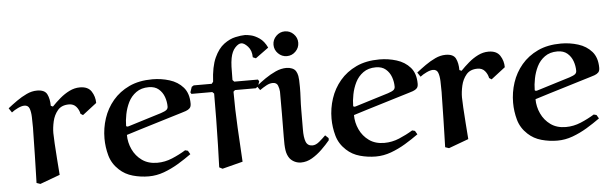

<svg xmlns="http://www.w3.org/2000/svg" viewBox="-53 -845 3241 1018"><g transform="rotate(-5 1567.0 -335.5)"><path d="M231.9 -33.2 126 5.9 106 -1Q106.9 -30.8 107.9 -69.3Q108.9 -107.9 109.9 -147Q110.8 -186 111.3 -219.5Q111.8 -252.9 112.3 -273.4L112.8 -293.9Q112.8 -323.7 111.8 -351.8Q110.8 -379.9 104 -397.5Q97.2 -415 77.1 -415Q63 -415 43 -405.5Q22.9 -396 8.8 -384.8L-6.8 -408.2Q16.1 -426.3 42 -444.6Q67.9 -462.9 95.5 -475.8Q123 -488.8 150.9 -488.8Q191.9 -488.8 204.3 -463.9Q216.8 -439 216.8 -401.9L228 -397Q248 -418 272 -438.5Q295.9 -459 323 -472.4Q350.1 -485.8 378.9 -485.8Q421.9 -485.8 439.9 -458Q458 -430.2 458 -396L382.8 -337.9L370.1 -346.2Q366.2 -367.2 352.1 -384Q337.9 -400.9 313 -400.9Q273.9 -400.9 253.4 -376.5Q232.9 -352.1 225.3 -318.6Q217.8 -285.2 217.8 -256.8Q217.8 -240.7 220 -201.9Q222.2 -163.1 225.6 -117.2Q229 -71.3 231.9 -33.2Z M920.4 -101.1 931.6 -82Q898.4 -58.1 861.1 -35.6Q823.7 -13.2 783.7 1.5Q743.7 16.1 702.6 16.1Q659.7 16.1 618.2 4.6Q576.7 -6.8 546.4 -35.2Q510.3 -68.4 497.8 -113.3Q485.4 -158.2 485.4 -204.1Q485.4 -259.3 502.4 -311Q519.5 -362.8 554.4 -404.3Q589.4 -445.8 641.8 -470.5Q694.3 -495.1 765.6 -495.1Q812.5 -495.1 856.4 -481.4Q900.4 -467.8 928.5 -435.8Q956.5 -403.8 956.5 -349.1Q956.5 -333 949 -325Q941.4 -316.9 927.7 -312Q927.7 -312 904.8 -304.7Q881.3 -297.9 844.5 -286.4Q807.6 -274.9 764.6 -262Q721.7 -249 679.7 -236.1Q637.7 -223.1 605.5 -212.9Q605.5 -172.9 622.6 -136Q639.6 -99.1 672.6 -75.4Q705.6 -51.8 753.4 -51.8Q794.4 -51.8 833 -67.9Q871.6 -84 905.8 -105ZM618.7 -257.8Q687.5 -279.8 730.5 -292.5Q773.4 -305.2 795.4 -312.5Q817.4 -319.8 825.4 -326.4Q833.5 -333 833.5 -344.2Q833.5 -370.1 824.5 -395.5Q815.4 -420.9 795.4 -438Q775.4 -455.1 742.7 -455.1Q702.6 -455.1 675.5 -435.5Q648.4 -416 633.5 -386Q618.7 -356 612.1 -322.5Q605.5 -289.1 605.5 -262.2Q605.5 -257.3 612.3 -256.8Q614.3 -256.8 616 -257.3Q617.7 -257.8 618.7 -257.8Z M1188.5 -392.1Q1188.5 -297.9 1193.8 -199.5Q1199.2 -101.1 1204.1 -18.1L1095.2 9.8L1078.1 1Q1080.1 -50.8 1081.8 -117.4Q1083.5 -184.1 1084.5 -255.1Q1085.4 -326.2 1085.4 -391.1L1076.2 -399.9H965.3L960.4 -408.2L970.2 -437L981.4 -443.8H1077.1L1085.4 -454.1Q1089.4 -534.2 1110.8 -581.1Q1132.3 -627.9 1162.8 -650.4Q1193.4 -672.9 1223.9 -679.4Q1254.4 -686 1275.4 -686Q1285.2 -686 1306.2 -681.4Q1327.1 -676.8 1351.3 -660.4Q1375.5 -644 1392.1 -608.9L1322.3 -558.1L1306.2 -564.9Q1306.2 -601.1 1286.6 -622.6Q1267.1 -644 1251.5 -644Q1236.3 -644 1218.8 -625Q1201.2 -606 1194.3 -570.8Q1190.4 -549.8 1189.5 -525.4Q1188.5 -501 1188.5 -454.1L1197.3 -444.8H1323.2L1329.1 -435.1L1320.3 -409.2L1308.1 -399.9H1197.3Z M1421.4 -621.1Q1421.4 -647.9 1440.9 -667.5Q1460.4 -687 1487.3 -687Q1514.2 -687 1533.7 -667.5Q1553.2 -647.9 1553.2 -621.1Q1553.2 -594.2 1533.7 -574.7Q1514.2 -555.2 1487.3 -555.2Q1460.4 -555.2 1440.9 -574.7Q1421.4 -594.2 1421.4 -621.1ZM1652.3 -119.1 1669.4 -103V-91.8Q1650.4 -68.8 1625.2 -44.4Q1600.1 -20 1571.8 -3.4Q1543.5 13.2 1513.2 13.2Q1495.1 13.2 1479.2 5.6Q1463.4 -2 1453.1 -15.1Q1439.9 -33.2 1436 -59.1Q1432.1 -85 1433.1 -131.6Q1434.1 -178.2 1434.1 -253.9V-371.1Q1433.1 -387.2 1426.8 -403.6Q1420.4 -419.9 1399.4 -419.9Q1383.3 -419.9 1365.7 -410.4Q1348.1 -400.9 1330.1 -388.2L1314.5 -410.2Q1337.4 -429.2 1364.7 -448Q1392.1 -466.8 1421.1 -480Q1450.2 -493.2 1479.5 -493.2Q1494.6 -493.2 1508.5 -487.5Q1522.5 -481.9 1529.3 -470.2Q1535.2 -460.4 1538.3 -445.3Q1541.5 -430.2 1541.5 -386.2Q1541.5 -356.4 1539.8 -325.7Q1538.1 -294.9 1538.1 -265.1Q1538.1 -204.1 1537.6 -161.1Q1537.1 -118.2 1546.1 -95Q1555.2 -71.8 1581.1 -71.8Q1599.1 -71.8 1618.2 -87.9Q1637.2 -104 1652.3 -119.1Z M2128.9 -101.1 2140.1 -82Q2106.9 -58.1 2069.6 -35.6Q2032.2 -13.2 1992.2 1.5Q1952.1 16.1 1911.1 16.1Q1868.2 16.1 1826.7 4.6Q1785.2 -6.8 1754.9 -35.2Q1718.8 -68.4 1706.3 -113.3Q1693.8 -158.2 1693.8 -204.1Q1693.8 -259.3 1710.9 -311Q1728 -362.8 1762.9 -404.3Q1797.9 -445.8 1850.3 -470.5Q1902.8 -495.1 1974.1 -495.1Q2021 -495.1 2064.9 -481.4Q2108.9 -467.8 2137 -435.8Q2165 -403.8 2165 -349.1Q2165 -333 2157.5 -325Q2149.9 -316.9 2136.2 -312Q2136.2 -312 2113.3 -304.7Q2089.8 -297.9 2053 -286.4Q2016.1 -274.9 1973.1 -262Q1930.2 -249 1888.2 -236.1Q1846.2 -223.1 1814 -212.9Q1814 -172.9 1831.1 -136Q1848.1 -99.1 1881.1 -75.4Q1914.1 -51.8 1961.9 -51.8Q2002.9 -51.8 2041.5 -67.9Q2080.1 -84 2114.3 -105ZM1827.1 -257.8Q1896 -279.8 1939 -292.5Q1981.9 -305.2 2003.9 -312.5Q2025.9 -319.8 2033.9 -326.4Q2042 -333 2042 -344.2Q2042 -370.1 2033 -395.5Q2023.9 -420.9 2003.9 -438Q1983.9 -455.1 1951.2 -455.1Q1911.1 -455.1 1884 -435.5Q1856.9 -416 1842 -386Q1827.1 -356 1820.6 -322.5Q1814 -289.1 1814 -262.2Q1814 -257.3 1820.8 -256.8Q1822.8 -256.8 1824.5 -257.3Q1826.2 -257.8 1827.1 -257.8Z M2406.7 -33.2 2300.8 5.9 2280.8 -1Q2281.7 -30.8 2282.7 -69.3Q2283.7 -107.9 2284.7 -147Q2285.6 -186 2286.1 -219.5Q2286.6 -252.9 2287.1 -273.4L2287.6 -293.9Q2287.6 -323.7 2286.6 -351.8Q2285.6 -379.9 2278.8 -397.5Q2272 -415 2252 -415Q2237.8 -415 2217.8 -405.5Q2197.8 -396 2183.6 -384.8L2168 -408.2Q2190.9 -426.3 2216.8 -444.6Q2242.7 -462.9 2270.3 -475.8Q2297.9 -488.8 2325.7 -488.8Q2366.7 -488.8 2379.2 -463.9Q2391.6 -439 2391.6 -401.9L2402.8 -397Q2422.9 -418 2446.8 -438.5Q2470.7 -459 2497.8 -472.4Q2524.9 -485.8 2553.7 -485.8Q2596.7 -485.8 2614.7 -458Q2632.8 -430.2 2632.8 -396L2557.6 -337.9L2544.9 -346.2Q2541 -367.2 2526.9 -384Q2512.7 -400.9 2487.8 -400.9Q2448.7 -400.9 2428.2 -376.5Q2407.7 -352.1 2400.1 -318.6Q2392.6 -285.2 2392.6 -256.8Q2392.6 -240.7 2394.8 -201.9Q2397 -163.1 2400.4 -117.2Q2403.8 -71.3 2406.7 -33.2Z M3095.2 -101.1 3106.4 -82Q3073.2 -58.1 3035.9 -35.6Q2998.5 -13.2 2958.5 1.5Q2918.5 16.1 2877.4 16.1Q2834.5 16.1 2793 4.6Q2751.5 -6.8 2721.2 -35.2Q2685.1 -68.4 2672.6 -113.3Q2660.2 -158.2 2660.2 -204.1Q2660.2 -259.3 2677.2 -311Q2694.3 -362.8 2729.2 -404.3Q2764.2 -445.8 2816.7 -470.5Q2869.1 -495.1 2940.4 -495.1Q2987.3 -495.1 3031.2 -481.4Q3075.2 -467.8 3103.3 -435.8Q3131.3 -403.8 3131.3 -349.1Q3131.3 -333 3123.8 -325Q3116.2 -316.9 3102.5 -312Q3102.5 -312 3079.6 -304.7Q3056.2 -297.9 3019.3 -286.4Q2982.4 -274.9 2939.5 -262Q2896.5 -249 2854.5 -236.1Q2812.5 -223.1 2780.3 -212.9Q2780.3 -172.9 2797.4 -136Q2814.5 -99.1 2847.4 -75.4Q2880.4 -51.8 2928.2 -51.8Q2969.2 -51.8 3007.8 -67.9Q3046.4 -84 3080.6 -105ZM2793.5 -257.8Q2862.3 -279.8 2905.3 -292.5Q2948.2 -305.2 2970.2 -312.5Q2992.2 -319.8 3000.2 -326.4Q3008.3 -333 3008.3 -344.2Q3008.3 -370.1 2999.3 -395.5Q2990.2 -420.9 2970.2 -438Q2950.2 -455.1 2917.5 -455.1Q2877.4 -455.1 2850.3 -435.5Q2823.2 -416 2808.3 -386Q2793.5 -356 2786.9 -322.5Q2780.3 -289.1 2780.3 -262.2Q2780.3 -257.3 2787.1 -256.8Q2789.1 -256.8 2790.8 -257.3Q2792.5 -257.8 2793.5 -257.8Z"/></g></svg>

Font: Aref Ruqaa
Style: Bold
Weight: 700
Designer: Abdullah Aref
Version: Version 1.002